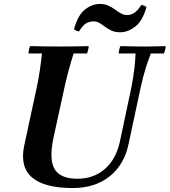

<svg xmlns="http://www.w3.org/2000/svg" viewBox="-20 -935 857 970"><path d="M348 15Q205 15 142.5 -38Q80 -91 102 -198L165 -490Q175 -537 181 -578Q187 -619 192 -665H124Q124 -673 126.5 -684Q129 -695 132 -702Q166 -701 205.5 -700.5Q245 -700 279 -700Q314 -700 353.5 -700.5Q393 -701 428 -702Q428 -695 425.5 -684Q423 -673 420 -665H352Q338 -621 326.5 -578.5Q315 -536 305 -490L250 -238Q227 -129 256 -80.5Q285 -32 371 -32Q454 -32 510.5 -82Q567 -132 586 -221L643 -490Q648 -516 652 -540Q656 -564 659.5 -593.5Q663 -623 665 -665H580Q580 -673 582.5 -684Q585 -695 588 -702Q628 -701 660.5 -700.5Q693 -700 712 -700Q729 -700 755.5 -700.5Q782 -701 817 -702Q817 -695 814.5 -684Q812 -673 809 -665H742Q727 -626 718 -597Q709 -568 702.5 -543Q696 -518 690 -490L629 -205Q607 -102 533 -43.5Q459 15 348 15ZM694 -910Q702 -909 709 -906Q716 -903 720 -899Q700 -829 663 -800.5Q626 -772 588 -772Q561 -772 543 -780.5Q525 -789 511 -799.5Q497 -810 483 -818.5Q469 -827 452 -827Q432 -827 414.5 -816.5Q397 -806 379 -776Q372 -777 365.5 -780Q359 -783 354 -788Q374 -860 410 -887.5Q446 -915 484 -915Q509 -915 527.5 -906.5Q546 -898 561 -887Q576 -876 590.5 -867.5Q605 -859 623 -859Q642 -859 659 -870.5Q676 -882 694 -910Z"/></svg>

Font: Poltawski Nowy SemiBold
Style: Italic
Weight: 600
Italic angle: -12°
Version: Version 1.001;gftools[0.9.25]